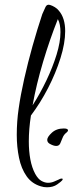

<svg xmlns="http://www.w3.org/2000/svg" viewBox="-20 -756 308 813"><path d="M179 37Q165 37 153 33Q115 22 92.5 -10Q70 -42 60.5 -88Q51 -134 51 -185Q51 -213 53 -241Q55 -269 59 -296Q67 -353 82.5 -422Q98 -491 118 -562Q138 -633 159 -696Q167 -715 173 -727Q179 -739 192 -735Q202 -732 212.5 -725.5Q223 -719 229 -711Q256 -680 256 -624Q256 -573 236 -509.5Q216 -446 183.5 -383Q151 -320 111 -267Q102 -209 102 -157Q102 -116 108.5 -81Q115 -46 129 -20Q141 2 155.5 10Q170 18 183 18Q197 18 208.5 13Q220 8 227 5Q235 0 241 0Q249 0 243 8Q239 13 222 25Q205 37 179 37ZM118 -310Q150 -360 176.5 -415.5Q203 -471 219.5 -524.5Q236 -578 236 -620Q236 -636 233.5 -650Q231 -664 225 -675Q191 -590 162.5 -494.5Q134 -399 118 -310ZM218 -138Q206 -138 189 -148Q180 -154 180 -164Q180 -176 199.5 -194Q219 -212 250 -212Q268 -212 268 -204Q268 -200 262 -195Q250 -186 245 -172.5Q240 -159 235 -148.5Q230 -138 218 -138Z"/></svg>

Font: Comforter
Style: Regular
Weight: 400
Designer: Robert E. Leuschke
Foundry: Robert E. Leuschke
Version: Version 1.013; ttfautohint (v1.8.3)